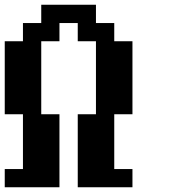

<svg xmlns="http://www.w3.org/2000/svg" viewBox="-20 -789 732 809"><path d="M0 0V-76.7H76.7V-307.6H0V-615.2H76.7V-691.9H153.8V-769H384.3V-691.9H461.4V-615.2H538.1V-307.6H461.4V-76.7H538.1V0H307.6V-307.6H384.3V-615.2H307.6V-691.9H230.5V-615.2H153.8V-307.6H230.5V0Z"/></svg>

Font: Good Old DOS
Style: Regular
Weight: 400
Designer: Vasily Draigo
Foundry: Vasily Draigo
Version: 1.0